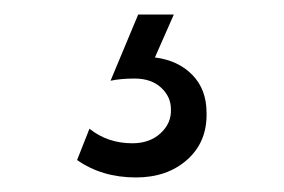

<svg xmlns="http://www.w3.org/2000/svg" viewBox="-20 -29 390 264"><path d="M86 191 103 148Q128 168 162 168Q186 168 201 154Q216 140 215 121Q215 104 201.5 91.5Q188 79 165 79Q146 79 132 82L170 -9H219L193 50Q225 54 244.5 74Q264 94 264 126Q265 166 237.5 190.5Q210 215 167 215Q120 215 86 191Z"/></svg>

Font: Trueno
Style: Lt
Weight: 300
Designer: Julieta Ulanovsky
Foundry: Julieta Ulanovsky
Version: Version 3.001b